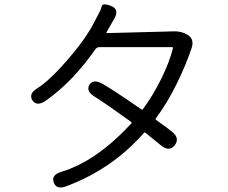

<svg xmlns="http://www.w3.org/2000/svg" viewBox="-20 -819 1040 876"><path d="M282 31Q237 48 225 13Q213 -21 260 -35Q421 -84 579 -256Q582 -260 578 -263Q466 -344 412 -378Q371 -403 388 -432Q405 -460 447 -437Q504 -404 625 -320Q629 -317 632 -321Q678 -383 717 -462Q754 -538 769 -599Q770 -604 765 -604H434Q422 -604 415 -594Q311 -445 188 -359Q148 -332 128 -361Q109 -391 150 -416Q213 -456 305 -566Q375 -649 408 -714Q419 -736 431 -758Q440 -773 444 -790Q448 -807 487 -792Q526 -776 501 -733L466 -672Q464 -668 469 -668L775 -676Q808 -677 836 -660Q868 -641 854 -599Q826 -517 786 -436Q743 -349 691 -279Q688 -275 692 -272Q751 -230 765 -218Q802 -188 777 -156Q751 -125 714 -156L644 -213Q640 -216 636 -212Q491 -47 282 31Z"/></svg>

Font: Resource Han Rounded KR Normal
Style: Regular
Weight: 350
Designer: Cyano Hao (round all glyphs); Ryoko NISHIZUKA 西塚涼子 (kana, bopomofo & ideographs); Paul D. Hunt (Latin, Greek & Cyrillic)
Foundry: Cyano Hao
Version: 0.990